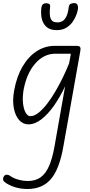

<svg xmlns="http://www.w3.org/2000/svg" viewBox="-35 -798 587 1246"><path d="M149 9Q114.5 9 89.5 -18.5Q64.5 -46 54.8 -95.8Q45 -145.5 57 -212Q73.5 -301.5 111.2 -366Q149 -430.5 202.8 -465.5Q256.5 -500.5 320.5 -500.5H460.5Q479.5 -500.5 484.5 -493Q489.5 -485.5 486.5 -468.5L376 154Q350 301.5 294.5 365Q239 428.5 144 428.5Q99 428.5 59.8 416Q20.5 403.5 -6 382.5Q-14.5 375.5 -15 364.2Q-15.5 353 -6.5 342.5Q-1 335.5 9.2 335.8Q19.5 336 30.5 343Q51 358.5 83 367.5Q115 376.5 146.5 376.5Q196 376.5 229.2 352.2Q262.5 328 284 278Q305.5 228 319 151L387.5 -238Q355 -169 315.8 -113Q276.5 -57 234 -24Q191.5 9 149 9ZM118 -214.5Q110 -165.5 114.5 -126.8Q119 -88 132 -66Q145 -44 161.5 -44Q187 -44 215 -66.2Q243 -88.5 271.5 -125.5Q300 -162.5 326.2 -207.8Q352.5 -253 375 -299.8Q397.5 -346.5 413.5 -387L425 -449.5H325Q249.5 -449.5 193.8 -385.8Q138 -322 118 -214.5ZM333 -602.5Q297.5 -602.5 276.2 -616.5Q255 -630.5 244.8 -652.5Q234.5 -674.5 232.5 -698.8Q230.5 -723 233 -743.5Q235.5 -763.5 243.5 -770.2Q251.5 -777 262.5 -777Q277 -777 284.5 -772.2Q292 -767.5 290 -753Q284.5 -702 292.5 -681.2Q300.5 -660.5 314.5 -656.5Q328.5 -652.5 340 -652.5Q352.5 -652.5 367 -659.2Q381.5 -666 393.8 -687.2Q406 -708.5 411 -752Q413 -767.5 423.2 -772.8Q433.5 -778 445.5 -778Q463 -778 468 -766.2Q473 -754.5 471 -740Q469 -726 461 -703Q453 -680 437 -657Q421 -634 395.5 -618.2Q370 -602.5 333 -602.5Z"/></svg>

Font: Edu VIC WA NT Hand
Style: Regular
Weight: 400
Designer: Tina and Corey Anderson, Eben Sorkin, Mirko Velimirovic
Foundry: Google for Education
Version: Version 1.000